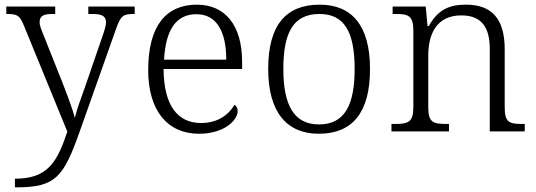

<svg xmlns="http://www.w3.org/2000/svg" viewBox="-20 -564 2299 824"><path d="M44 203V240H50C220 240 253 196 324 -5L478 -440C498 -496 508 -504 554 -504H558V-536H359V-504H378C420 -504 435 -493 435 -468C435 -456 429 -435 421 -412L345 -191C327 -141 311 -98 301 -58C292 -96 264 -169 243 -222L169 -408C155 -442 150 -456 150 -468C150 -493 163 -504 204 -504H217V-536H7V-504H10C56 -504 65 -497 83 -453L269 1C225 132 185 203 44 203Z M834 10C945 10 1000 -50 1000 -87C1000 -101 994 -110 986 -114C962 -72 915 -36 843 -36C743 -36 683 -110 682 -268H1019V-299C1019 -457 945 -544 825 -544C691 -544 616 -451 616 -263C616 -89 699 10 834 10ZM951 -308H684C691 -431 732 -503 823 -503C912 -503 951 -425 951 -308Z M1348 10C1492 10 1568 -80 1568 -268C1568 -457 1488 -544 1352 -544C1206 -544 1131 -455 1131 -268C1131 -80 1213 10 1348 10ZM1349 -30C1240 -30 1196 -115 1196 -268C1196 -425 1239 -504 1351 -504C1458 -504 1502 -427 1502 -268C1502 -118 1462 -30 1349 -30Z M1660 0H1907V-32H1897C1840 -32 1818 -38 1818 -102V-326C1818 -414 1851 -498 1960 -498C2050 -498 2082 -442 2082 -354V0H2232V-32H2222C2164 -32 2146 -39 2146 -105V-353C2146 -485 2089 -544 1980 -544C1911 -544 1861 -525 1820 -452H1815L1807 -536H1665V-504H1680C1731 -504 1754 -497 1754 -433V-105C1754 -39 1732 -32 1674 -32H1660Z"/></svg>

Font: Noto Serif Tamil Light
Style: Italic
Weight: 300
Italic angle: -12°
Designer: Indian Type Foundry, Tom Grace, and the Monotype Design Team
Foundry: Monotype Imaging Inc.
Version: Version 2.003